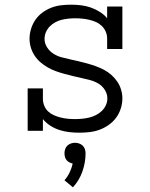

<svg xmlns="http://www.w3.org/2000/svg" viewBox="-20 -558 640 819"><path d="M318 8Q296 8 275 5.5Q254 3 233.5 -3.5Q213 -10 194.5 -22Q176 -34 163 -50V0H98V-181H163V-136Q163 -121 169 -106.5Q175 -92 186 -82Q197 -72 211 -66Q225 -60 239.5 -56.5Q254 -53 269 -51.5Q284 -50 299 -50Q299 -50 299.5 -50Q300 -50 300 -50Q315 -50 330.5 -51.5Q346 -53 360.5 -56.5Q375 -60 389 -67Q403 -74 414 -84.5Q425 -95 431.5 -109Q438 -123 438 -138Q438 -157 427.5 -174Q417 -191 400.5 -201Q384 -211 365.5 -216Q347 -221 328.5 -225Q310 -229 291.5 -233.5Q273 -238 254.5 -243Q236 -248 218 -254.5Q200 -261 183.5 -270.5Q167 -280 152.5 -292.5Q138 -305 127.5 -321Q117 -337 111.5 -355.5Q106 -374 106 -393Q106 -414 112.5 -435Q119 -456 131 -473.5Q143 -491 160.5 -504Q178 -517 198.5 -525Q219 -533 240.5 -535.5Q262 -538 283 -538Q304 -538 325.5 -535.5Q347 -533 367 -526Q387 -519 405.5 -507.5Q424 -496 437 -480V-530H502V-349H437V-394Q437 -409 431 -423Q425 -437 414 -447.5Q403 -458 389.5 -464Q376 -470 361 -473.5Q346 -477 331 -478.5Q316 -480 301 -480Q287 -480 272 -478.5Q257 -477 243 -473.5Q229 -470 216 -463Q203 -456 192.5 -445.5Q182 -435 176 -421Q170 -407 170 -392Q170 -373 180.5 -356.5Q191 -340 207 -329.5Q223 -319 241.5 -314Q260 -309 278.5 -305Q297 -301 316 -296.5Q335 -292 353 -287Q371 -282 389 -275.5Q407 -269 424 -260Q441 -251 455.5 -238Q470 -225 480.5 -209.5Q491 -194 496.5 -175.5Q502 -157 502 -138Q502 -116 495 -94.5Q488 -73 475 -55.5Q462 -38 443.5 -25Q425 -12 404.5 -4.5Q384 3 362 5.5Q340 8 318 8ZM291 241 255 211Q268 196 277 177.5Q286 159 290 140Q290 140 290 140Q290 140 290 140Q283 138 276 134.5Q269 131 264 125Q259 119 257 111Q255 103 255 96Q255 87 258 78Q261 69 267.5 63Q274 57 282.5 54Q291 51 300 51Q309 51 317.5 54Q326 57 332.5 63Q339 69 342 78Q345 87 345 96Q345 135 331.5 173.5Q318 212 291 241Z"/></svg>

Font: Iosevka Slab Light Extended
Style: Regular
Weight: 300
Width: 7
Monospace: yes
Designer: Belleve Invis
Foundry: Belleve Invis
Version: Version 11.1.0; ttfautohint (v1.8.3)